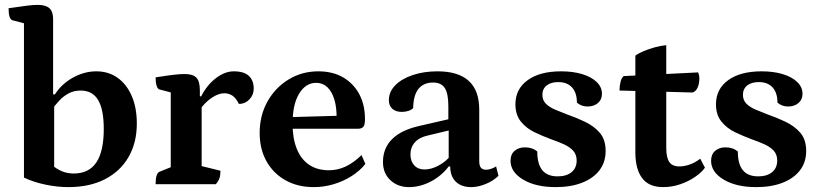

<svg xmlns="http://www.w3.org/2000/svg" viewBox="-20 -754 3355 786"><path d="M259.8 12Q215.1 12 166.8 2Q118.5 -7.9 78.1 -26.9V-671.3L89.1 -655.8L31.6 -670.9Q15.1 -674.8 15.1 -720.3Q64.2 -727.6 90.4 -730.8Q116.6 -734 134.1 -734Q167.2 -734 182.3 -720.3Q197.4 -706.6 197.4 -676.3V-358.8L193.4 -367.5H204.6Q233 -411.4 279.4 -436.7Q325.8 -462 374.3 -462Q424.3 -462 461.4 -435.5Q498.6 -409.1 519.3 -361.1Q540.1 -313.2 540.1 -248.2Q540.1 -169.6 506.2 -111.1Q472.3 -52.5 409.6 -20.3Q346.9 12 259.8 12ZM281.3 -43.7Q344.1 -43.7 374.4 -89.1Q404.8 -134.5 404.8 -226Q404.8 -305.9 381.6 -344.6Q358.5 -383.3 309.9 -383.3Q282.5 -383.3 261.1 -371.8Q239.6 -360.3 222.3 -341.8Q205.1 -323.2 189.5 -301.3L201.7 -329.7V-58.4L189.5 -80.9Q211.7 -61.9 233.8 -52.8Q256 -43.7 281.3 -43.7Z M617 0Q617 -44.4 633 -50.9L690 -73.9L679 -56.9V-388.3L690.5 -372.8L632.4 -387.9Q625.4 -389.9 621.2 -402.7Q617 -415.4 617 -437.3Q666.4 -445.1 692.1 -448Q717.9 -451 734.9 -451Q769.7 -451 784 -436.1Q798.2 -421.3 798.2 -383.5V-349.6L788.6 -359.7H803.6Q827.4 -406.3 864 -434.1Q900.6 -462 937 -462Q979.1 -462 998.9 -443.2Q1018.7 -424.5 1018.7 -391.4Q1018.7 -365.6 1001.1 -347.1Q983.6 -328.6 957.9 -328.6Q945.7 -353.3 931.2 -362.7Q916.6 -372.2 897.7 -372.2Q873.8 -372.2 845.9 -353Q818.1 -333.9 798 -304.7L805.5 -329.1V-55.7L790.6 -77.7L882.5 -55.1Q882.5 -37 878.6 -24.9Q874.6 -12.9 863.6 0Z M1264.4 12Q1198.4 12 1148.4 -16.2Q1098.4 -44.4 1070.7 -94.3Q1043 -144.2 1043 -209.5Q1043 -281.6 1075.1 -338.7Q1107.2 -395.8 1161.8 -428.9Q1216.4 -462 1283.1 -462Q1341.4 -462 1384 -437.6Q1426.5 -413.2 1450.3 -369.4Q1474.1 -325.6 1474.1 -266.5Q1474.1 -242.1 1467.1 -234.5Q1460.1 -226.9 1444.8 -226.9H1133.4V-273.6L1369.4 -280.2L1357.9 -265.1Q1359 -312.7 1348.9 -346.1Q1338.8 -379.5 1319.9 -397.2Q1301.1 -414.9 1274.4 -414.9Q1231.5 -414.9 1204.6 -370.7Q1177.7 -326.5 1177.7 -247.4Q1177.7 -187.9 1194.8 -145.2Q1211.8 -102.5 1245.1 -79.7Q1278.5 -57 1326.5 -57Q1362.9 -57 1395.8 -72.7Q1428.8 -88.5 1460 -119.2L1475.7 -82.9Q1453.4 -54.7 1419.2 -33.1Q1385.1 -11.5 1345.5 0.2Q1306 12 1264.4 12Z M1654.5 12Q1608.4 12 1578.1 -16.4Q1547.8 -44.8 1547.8 -90.8Q1547.8 -147.4 1585.2 -184.5Q1622.6 -221.6 1695.6 -238.2L1827.9 -268.6L1815.4 -253.5V-319.5Q1815.4 -371.2 1800.8 -393.7Q1786.2 -416.1 1753.1 -416.1Q1713.9 -416.1 1693.1 -390.2Q1672.4 -364.3 1671.5 -311.8Q1665.2 -304.6 1652.3 -300.2Q1639.5 -295.9 1625.1 -295.9Q1600 -295.9 1585.9 -308.8Q1571.9 -321.7 1571.9 -343.7Q1571.9 -378 1597.8 -404.6Q1623.7 -431.2 1669.2 -446.6Q1714.7 -462 1771 -462Q1855.8 -462 1898.8 -423Q1941.9 -383.9 1941.9 -305.2V-94.1Q1941.9 -76.2 1948.6 -67.6Q1955.4 -59.1 1970.7 -59.1Q1980.8 -59.1 1992.2 -63.5Q2003.7 -67.9 2010.9 -72.7L2020.6 -34.4Q1999.7 -13.6 1968.4 -0.8Q1937.1 12 1909.1 12Q1868.6 12 1845.8 -10.3Q1823.1 -32.6 1823.1 -72.4H1816.8Q1786.6 -33.1 1742.9 -10.5Q1699.2 12 1654.5 12ZM1717.8 -60.2Q1746.1 -60.2 1776.6 -76.9Q1807.2 -93.5 1827.4 -120.1L1816.8 -94.6V-226.1L1832.5 -223.6L1731.2 -199.3Q1696.7 -191.6 1678.5 -171.4Q1660.3 -151.2 1660.3 -121.8Q1660.3 -94 1675.9 -77.1Q1691.5 -60.2 1717.8 -60.2Z M2254.9 12Q2172.9 12 2121.5 -18.8Q2070 -49.6 2070 -95.9Q2070 -122.1 2086.5 -136.4Q2103 -150.8 2128.7 -150.8Q2159.8 -150.8 2179.5 -133.6Q2179.5 -82.4 2200.1 -57.2Q2220.8 -32 2262.9 -32Q2298.8 -32 2319.8 -49.2Q2340.7 -66.5 2340.7 -97Q2340.7 -121.7 2326.1 -137.4Q2311.4 -153 2287.7 -163.6Q2263.9 -174.3 2236.2 -183.9Q2202.4 -196.4 2168.4 -212.6Q2134.5 -228.8 2112.3 -256.4Q2090 -283.9 2090 -327.3Q2090 -389.5 2139.9 -425.7Q2189.7 -462 2276.8 -462Q2326 -462 2363.6 -450.5Q2401.2 -439.1 2422.7 -418.2Q2444.3 -397.4 2444.3 -370.1Q2444.3 -346.2 2427.6 -332.1Q2410.9 -318 2385.2 -318Q2359.8 -318 2341.7 -333.9Q2341.7 -374.5 2321.6 -396.3Q2301.6 -418 2265.2 -418Q2235.4 -418 2217.9 -404.1Q2200.4 -390.1 2200.4 -365.9Q2200.4 -344 2214.4 -329.7Q2228.5 -315.5 2251.6 -305.6Q2274.7 -295.7 2301.2 -285.6Q2337.6 -273.1 2374.1 -255.8Q2410.6 -238.6 2435 -210.8Q2459.3 -182.9 2459.3 -135.8Q2459.3 -90.1 2434.1 -57Q2408.8 -23.9 2362.9 -6Q2316.9 12 2254.9 12Z M2694.5 12Q2636.1 12 2608.5 -25.2Q2581 -62.4 2581 -129.7V-526.2Q2594.9 -536.4 2616.1 -545.2Q2637.3 -553.9 2661.3 -560.5Q2685.4 -567.1 2707.5 -569V-148.5Q2707.5 -109.9 2719.6 -91.3Q2731.8 -72.7 2761.7 -72.7Q2780.7 -72.7 2802.9 -80.2Q2825.1 -87.7 2846.5 -104.3L2865.9 -67.6Q2852.8 -48.6 2826.1 -30.2Q2799.5 -11.7 2765.3 0.1Q2731.2 12 2694.5 12ZM2815 -375.3 2516.1 -383.4Q2516.1 -402.4 2520.5 -419.5Q2524.9 -436.6 2533.3 -442.5L2838.1 -457.6Q2840.5 -451.7 2841.7 -445.9Q2843 -440 2843 -433.6Q2843 -411.3 2835.8 -395.4Q2828.7 -379.5 2815 -375.3Z M3075.9 12Q2993.9 12 2942.5 -18.8Q2891 -49.6 2891 -95.9Q2891 -122.1 2907.5 -136.4Q2924 -150.8 2949.7 -150.8Q2980.8 -150.8 3000.5 -133.6Q3000.5 -82.4 3021.1 -57.2Q3041.8 -32 3083.9 -32Q3119.8 -32 3140.8 -49.2Q3161.7 -66.5 3161.7 -97Q3161.7 -121.7 3147.1 -137.4Q3132.4 -153 3108.7 -163.6Q3084.9 -174.3 3057.2 -183.9Q3023.4 -196.4 2989.4 -212.6Q2955.5 -228.8 2933.3 -256.4Q2911 -283.9 2911 -327.3Q2911 -389.5 2960.9 -425.7Q3010.7 -462 3097.8 -462Q3147 -462 3184.6 -450.5Q3222.2 -439.1 3243.7 -418.2Q3265.3 -397.4 3265.3 -370.1Q3265.3 -346.2 3248.6 -332.1Q3231.9 -318 3206.2 -318Q3180.8 -318 3162.7 -333.9Q3162.7 -374.5 3142.6 -396.3Q3122.6 -418 3086.2 -418Q3056.4 -418 3038.9 -404.1Q3021.4 -390.1 3021.4 -365.9Q3021.4 -344 3035.4 -329.7Q3049.5 -315.5 3072.6 -305.6Q3095.7 -295.7 3122.2 -285.6Q3158.6 -273.1 3195.1 -255.8Q3231.6 -238.6 3256 -210.8Q3280.3 -182.9 3280.3 -135.8Q3280.3 -90.1 3255.1 -57Q3229.8 -23.9 3183.9 -6Q3137.9 12 3075.9 12Z"/></svg>

Font: Pitagon Serif
Style: Regular
Weight: 400
Designer: Travis Tran
Foundry: Pitagon
Version: Version 1.000;gftools[0.9.26]